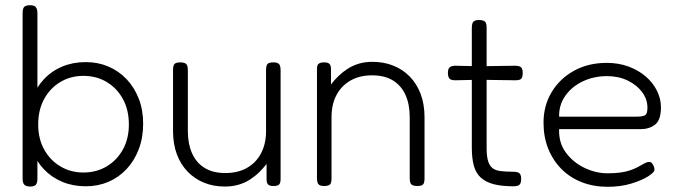

<svg xmlns="http://www.w3.org/2000/svg" viewBox="-20 -706 2609 739"><path d="M310 11Q261 11 220 -6Q179 -23 149 -54.5Q119 -86 102.5 -129.5Q86 -173 86 -227Q86 -281 102.5 -325Q119 -369 149 -401Q179 -433 220 -450Q261 -467 310 -467Q357 -467 397 -450Q437 -433 467 -401.5Q497 -370 514 -326.5Q531 -283 531 -230Q531 -176 514 -131.5Q497 -87 467 -55Q437 -23 397 -6Q357 11 310 11ZM301 -42Q351 -42 390.5 -65.5Q430 -89 453 -130.5Q476 -172 476 -227Q476 -283 453 -325Q430 -367 390.5 -390.5Q351 -414 301 -414Q252 -414 212.5 -390.5Q173 -367 150 -325Q127 -283 127 -227Q127 -172 150 -130.5Q173 -89 212.5 -65.5Q252 -42 301 -42ZM96 12Q86 12 79.5 9Q73 6 70 -0.5Q67 -7 67 -18V-655Q67 -667 69.5 -673.5Q72 -680 78.5 -683Q85 -686 95 -686Q106 -686 112 -683Q118 -680 121 -673.5Q124 -667 124 -656V-19Q124 -2 118 5Q112 12 96 12Z M845 12Q802 12 766 -2.5Q730 -17 703 -44.5Q676 -72 661 -111.5Q646 -151 646 -202V-437Q646 -448 648.5 -454.5Q651 -461 657.5 -463.5Q664 -466 674 -466Q685 -466 691.5 -463Q698 -460 700.5 -453.5Q703 -447 703 -436V-201Q703 -153 719 -116.5Q735 -80 767 -60Q799 -40 847 -40Q896 -40 931 -60Q966 -80 985 -116.5Q1004 -153 1004 -201V-437Q1004 -448 1006.5 -454.5Q1009 -461 1015.5 -463.5Q1022 -466 1033 -466Q1043 -466 1049 -463Q1055 -460 1057.5 -453.5Q1060 -447 1060 -436V-16Q1060 -7 1057.5 -1Q1055 5 1049 7.5Q1043 10 1032 10Q1025 10 1020 8.5Q1015 7 1012 4Q1009 1 1007.5 -4Q1006 -9 1006 -16V-75Q993 -58 977 -42.5Q961 -27 941.5 -14.5Q922 -2 898 5Q874 12 845 12Z M1227 10Q1217 10 1211 7Q1205 4 1202.5 -2.5Q1200 -9 1200 -20V-440Q1200 -450 1202.5 -455.5Q1205 -461 1211.5 -463.5Q1218 -466 1228 -466Q1235 -466 1240 -464.5Q1245 -463 1248 -460Q1251 -457 1252.5 -452Q1254 -447 1254 -440V-381Q1267 -398 1283 -413.5Q1299 -429 1318.5 -441.5Q1338 -454 1361.5 -461Q1385 -468 1414 -468Q1457 -468 1493.5 -453.5Q1530 -439 1557 -411.5Q1584 -384 1599 -344.5Q1614 -305 1614 -254V-19Q1614 -8 1611.5 -1.5Q1609 5 1603 7.5Q1597 10 1586 10Q1575 10 1568.5 7Q1562 4 1559.5 -2.5Q1557 -9 1557 -20V-255Q1557 -304 1541 -340Q1525 -376 1493 -396Q1461 -416 1412 -416Q1364 -416 1329 -396Q1294 -376 1275 -340Q1256 -304 1256 -255V-19Q1256 -8 1253.5 -1.5Q1251 5 1244.5 7.5Q1238 10 1227 10Z M1956 11Q1911 11 1880.5 3Q1850 -5 1831 -22Q1812 -39 1804 -67.5Q1796 -96 1796 -138V-598Q1796 -610 1798.5 -616.5Q1801 -623 1807 -626Q1813 -629 1823 -629Q1834 -629 1840.5 -626.5Q1847 -624 1850 -618Q1853 -612 1853 -601V-136Q1853 -105 1858.5 -86.5Q1864 -68 1875.5 -59Q1887 -50 1907 -47.5Q1927 -45 1955 -45Q1967 -45 1973.5 -42.5Q1980 -40 1983 -34Q1986 -28 1986 -17Q1986 -6 1983 0Q1980 6 1973.5 8.5Q1967 11 1956 11ZM1734 -453 1823 -451 1962 -453Q1973 -453 1979.5 -450.5Q1986 -448 1989 -442Q1992 -436 1992 -426Q1992 -415 1989.5 -408.5Q1987 -402 1981 -399.5Q1975 -397 1964 -397L1823 -399L1732 -397Q1716 -397 1710 -403.5Q1704 -410 1704 -426Q1704 -441 1711 -447Q1718 -453 1734 -453Z M2319 13Q2264 13 2218.5 -5Q2173 -23 2140.5 -56Q2108 -89 2090 -134Q2072 -179 2072 -234Q2072 -299 2103 -351Q2134 -403 2189 -433.5Q2244 -464 2315 -464Q2361 -464 2399 -450Q2437 -436 2465 -412Q2493 -388 2508.5 -357Q2524 -326 2524 -293Q2524 -244 2501.5 -226.5Q2479 -209 2447 -209H2132Q2130 -156 2158.5 -118Q2187 -80 2230.5 -59.5Q2274 -39 2318 -39Q2347 -39 2368.5 -42Q2390 -45 2405.5 -50.5Q2421 -56 2432 -61.5Q2443 -67 2452 -72.5Q2461 -78 2469 -81Q2474 -83 2480.5 -82.5Q2487 -82 2490 -77Q2495 -70 2497 -64.5Q2499 -59 2499 -52Q2499 -43 2475 -27.5Q2451 -12 2410 0.5Q2369 13 2319 13ZM2132 -257H2430Q2450 -257 2461 -261.5Q2472 -266 2472 -291Q2472 -324 2451.5 -351.5Q2431 -379 2396 -396Q2361 -413 2316 -413Q2266 -413 2223.5 -393Q2181 -373 2156 -337.5Q2131 -302 2132 -257Z"/></svg>

Font: Fredoka Light Light
Style: Regular
Weight: 300
Version: Version 2.001